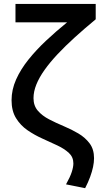

<svg xmlns="http://www.w3.org/2000/svg" viewBox="-20 -740 514 980"><path d="M414.5 220.5 317 201Q338 163.5 346.2 138Q354.5 112.5 354.5 94Q354.5 62 331.8 40.8Q309 19.5 273 2.5Q237 -14.5 196.8 -32.5Q156.5 -50.5 120.5 -75.2Q84.5 -100 61.8 -137Q39 -174 39 -228.5Q39 -282 62 -333.8Q85 -385.5 125 -435.5Q165 -485.5 216 -533.2Q267 -581 322.5 -626H59V-720H468.5V-641.5Q411 -594 362 -549.5Q313 -505 274 -463.5Q235 -422 207.5 -383.2Q180 -344.5 165.5 -308.5Q151 -272.5 151 -239Q151 -200.5 173.2 -174.8Q195.5 -149 230.8 -130.8Q266 -112.5 305.5 -96Q345 -79.5 380 -58.8Q415 -38 437.5 -8Q460 22 460 67.5Q460 88 455 112Q450 136 440 163.2Q430 190.5 414.5 220.5Z"/></svg>

Font: Geologica Cursive
Style: Regular
Weight: 400
Designer: Sindre Bremnes, Frode Helland
Foundry: Monokrom Skriftforlag AS
Version: Version 1.010;gftools[0.9.28]